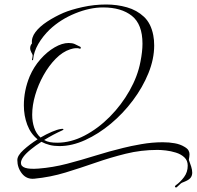

<svg xmlns="http://www.w3.org/2000/svg" viewBox="-20 -614 874 853"><path d="M762 219Q759 219 757.5 216Q756 213 761 209Q781 195 797.5 173Q814 151 814 122Q814 99 799 85Q784 71 761.5 64Q739 57 717 54.5Q695 52 680 52Q607 52 538.5 69Q470 86 404 109Q338 132 271 152.5Q204 173 132 180Q98 183 77.5 157Q57 131 57 97Q57 77 84.5 52Q112 27 147 5Q116 -20 101 -60Q86 -100 86 -146Q86 -212 112 -275Q130 -317 159.5 -350.5Q189 -384 222.5 -403.5Q256 -423 285 -423Q301 -423 311.5 -418.5Q322 -414 335 -407Q339 -406 339 -402Q339 -395 330 -399Q328 -400 325 -400Q322 -400 320 -400Q313 -400 305 -398.5Q297 -397 292 -395Q258 -384 227.5 -353Q197 -322 173.5 -280Q150 -238 136.5 -192Q123 -146 123 -104Q123 -73 132 -46.5Q141 -20 160 -3Q186 -18 210.5 -28.5Q235 -39 251 -41Q262 -43 262 -39Q262 -37 255 -34Q217 -17 176 8Q188 15 202 17.5Q216 20 234 20Q295 20 355.5 -11.5Q416 -43 468 -95.5Q520 -148 556 -212Q592 -276 604 -340Q613 -385 613 -420Q613 -506 566 -543.5Q519 -581 438 -581Q379 -581 314 -554.5Q249 -528 201 -483Q170 -453 150 -418.5Q130 -384 127 -349Q124 -344 122 -348Q123 -355 124 -359Q125 -363 125 -367Q125 -373 120 -380Q114 -391 114 -400Q114 -412 122 -421Q119 -447 137.5 -471.5Q156 -496 189.5 -518Q223 -540 262 -557Q295 -571 346.5 -582.5Q398 -594 452 -594Q500 -594 544 -581.5Q588 -569 619.5 -539.5Q651 -510 661 -457Q665 -437 665 -412Q665 -352 639.5 -289Q614 -226 570.5 -168Q527 -110 472.5 -64.5Q418 -19 359 8Q300 35 244 35Q220 35 200.5 30Q181 25 164 16Q151 24 139.5 32.5Q128 41 118 49Q73 85 73 110Q73 141 151 135Q215 130 278 113.5Q341 97 403.5 77.5Q466 58 528 43Q559 35 607.5 26.5Q656 18 703 18Q732 18 756.5 22.5Q781 27 799 38Q813 46 817.5 54.5Q822 63 822 71Q822 77 821 83Q820 89 819 96Q825 112 829.5 126.5Q834 141 834 153Q834 165 828 174Q822 183 807 190Q803 192 798 194Q793 196 788 198Q784 200 776.5 207.5Q769 215 765 218Q764 219 762 219Z"/></svg>

Font: The Nautigal
Style: Regular
Weight: 400
Designer: Robert E. Leuschke
Foundry: Robert E. Leuschke
Version: Version 1.100; ttfautohint (v1.8.3)